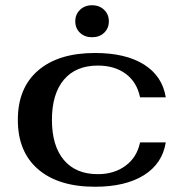

<svg xmlns="http://www.w3.org/2000/svg" viewBox="-20 -702 702 732"><path d="M48 -245Q48 -367 125.5 -433.5Q203 -500 342 -500Q459 -500 529 -456Q599 -412 612 -331H514Q502 -389 459.5 -420.5Q417 -452 353 -452Q269 -452 223.5 -398Q178 -344 178 -245Q178 -146 223.5 -92Q269 -38 353 -38Q415 -38 458.5 -70Q502 -102 514 -159H612Q599 -78 528.5 -34Q458 10 342 10Q203 10 125.5 -56.5Q48 -123 48 -245ZM267 -621Q267 -647 285 -664.5Q303 -682 331 -682Q359 -682 377 -664.5Q395 -647 395 -621Q395 -594 377 -577Q359 -560 331 -560Q303 -560 285 -577Q267 -594 267 -621Z"/></svg>

Font: Fahkwang SemiBold
Style: Regular
Weight: 600
Designer: Suppakit Chalermlarp | Katatrad Co.,Ltd.
Foundry: Cadson Demak Co.,Ltd.
Version: Version 1.000; ttfautohint (v1.6)